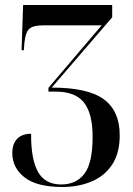

<svg xmlns="http://www.w3.org/2000/svg" viewBox="-20 -734 530 765"><path d="M229 11Q126 11 77.5 -27.5Q29 -66 29 -124Q29 -161 48.5 -181Q68 -201 104 -201Q103 -101 131 -50Q159 1 224 1Q284 1 316.5 -42Q349 -85 349 -189Q349 -282 314.5 -325.5Q280 -369 201 -369H173V-384L385 -633H152Q111 -633 96 -618.5Q81 -604 77 -561L75 -534H66L72 -714H427V-665L186 -385Q330 -385 393.5 -338.5Q457 -292 457 -195Q457 -123 426.5 -77.5Q396 -32 344 -10.5Q292 11 229 11Z"/></svg>

Font: Noto Serif Display ExtraCondensed SemiBold
Style: Regular
Weight: 600
Width: 2
Designer: Monotype Design Team
Foundry: Monotype Imaging Inc.
Version: Version 2.009